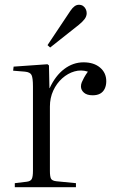

<svg xmlns="http://www.w3.org/2000/svg" viewBox="-20 -784 482 804"><path d="M42 0V-17L92 -23Q108 -25 113 -34.5Q118 -44 118 -69V-422Q118 -458 112 -470Q106 -482 84 -484L35 -488L37 -505L179 -515L185 -510L187 -415H188Q212 -467 249 -495Q286 -523 330 -523Q373 -523 399 -501Q425 -479 425 -444Q425 -426 418.5 -412.5Q412 -399 399.5 -392Q387 -385 368 -385Q344 -385 331.5 -396Q319 -407 319 -422Q319 -431 322.5 -439.5Q326 -448 332 -459Q338 -470 348 -484Q320 -493 292 -485Q264 -477 240.5 -456Q217 -435 203 -404.5Q189 -374 189 -338V-68Q189 -45 193.5 -36Q198 -27 216 -25L298 -17V0ZM190 -585 179 -595 275 -739Q284 -752 292.5 -758Q301 -764 310 -764Q321 -764 328 -759Q335 -754 339 -746Q343 -738 343 -729Q343 -716 334.5 -704.5Q326 -693 310 -680Z"/></svg>

Font: Literata 60pt Light
Style: Regular
Weight: 300
Designer: Latin by Veronika Burian and Jose Scaglione. Greek by Irene Vlachou. Cyrillic by Vera Evstafieva.
Foundry: TypeTogether
Version: Version 3.103;gftools[0.9.29]